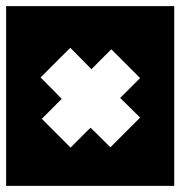

<svg xmlns="http://www.w3.org/2000/svg" viewBox="-40 -606 589 627"><path d="M258.5 -380Q258.5 -380 250.5 -388.2Q242.5 -396.5 227 -412.2Q211.5 -428 189.5 -450Q189.5 -450 189.5 -450Q189.5 -450 189.5 -450Q189.5 -450 189.5 -450L92.5 -353Q92.5 -353 92.5 -353Q92.5 -353 92.5 -353Q92.5 -353 92.5 -353Q115 -330.5 130.5 -315Q146 -299.5 153.8 -291.2Q161.5 -283 161.5 -283Q161.5 -283 154.2 -275.8Q147 -268.5 132.5 -254Q118 -239.5 96.5 -218Q96.5 -218 96.5 -218Q96.5 -218 96.5 -218L190.5 -124Q190.5 -124 190.5 -124Q190.5 -124 190.5 -124Q223 -156.5 239.2 -172.8Q255.5 -189 255.5 -189Q255.5 -189 272.8 -172.5Q290 -156 320.5 -125Q320.5 -125 320.5 -125Q320.5 -125 320.5 -125Q320.5 -125 320.5 -125L417.5 -222Q417.5 -222 417.5 -222Q417.5 -222 417.5 -222Q417.5 -222 417.5 -222Q396.5 -243 382 -257.2Q367.5 -271.5 360 -278.8Q352.5 -286 352.5 -286Q352.5 -286 360 -293.5Q367.5 -301 382 -315.5Q396.5 -330 417.5 -351Q417.5 -351 417.5 -351Q417.5 -351 417.5 -351L323.5 -445Q323.5 -445 323.5 -445Q323.5 -445 323.5 -445Q323.5 -445 323.5 -445Q304 -426 289.5 -411.2Q275 -396.5 266.8 -388.2Q258.5 -380 258.5 -380ZM-20 1Q-20 1 -20 1Q-20 1 -20 1Q-20 1 -20 1Q-20 1 -20 1Q-20 1 -20 1Q-20 1 -20 1Q-20 1 -20 1Q-20 1 -20 1Q-20 1 -20 -30.8Q-20 -62.5 -20 -115Q-20 -167.5 -20 -230Q-20 -292.5 -20 -355Q-20 -417.5 -20 -470Q-20 -522.5 -20 -554.2Q-20 -586 -20 -586Q-20 -586 -20 -586Q-20 -586 -20 -586Q-20 -586 -20 -586Q-20 -586 -20 -586Q-20 -586 -20 -586Q-20 -586 -20 -586Q-20 -586 -20 -586Q-20 -586 -20 -586Q5 -586 35.2 -586Q65.5 -586 97 -586Q128.5 -586 157.5 -586Q186.5 -586 209.8 -586Q233 -586 246.5 -586Q260 -586 260 -586Q260 -586 260 -586Q260 -586 260 -586Q260 -586 260 -586Q260 -586 260 -586Q260 -586 260 -586Q260 -586 260 -586Q260 -586 273 -586Q286 -586 308 -586Q330 -586 358 -586Q386 -586 416.2 -586Q446.5 -586 475.8 -586Q505 -586 529 -586Q529 -586 529 -586Q529 -586 529 -586Q529 -586 529 -586Q529 -586 529 -586Q529 -586 529 -586Q529 -586 529 -586Q529 -586 529 -586Q529 -586 529 -586Q529 -586 529 -554.2Q529 -522.5 529 -470Q529 -417.5 529 -355Q529 -292.5 529 -230Q529 -167.5 529 -115Q529 -62.5 529 -30.8Q529 1 529 1Q529 1 529 1Q529 1 529 1Q529 1 529 1Q529 1 529 1Q529 1 529 1Q529 1 529 1Q529 1 529 1Q529 1 529 1Q505 1 476 1Q447 1 416.8 1Q386.5 1 358.5 1Q330.5 1 308.2 1Q286 1 273 1Q260 1 260 1Q260 1 260 1Q260 1 260 1Q260 1 260 1Q260 1 260 1Q260 1 260 1Q260 1 260 1Q260 1 246.5 1Q233 1 210 1Q187 1 158.2 1Q129.5 1 98 1Q66.5 1 36 1Q5.5 1 -20 1Z"/></svg>

Font: Honk
Style: Regular
Weight: 400
Designer: Noopur Datye & Yesha Goshar
Foundry: Ek Type
Version: Version 1.000